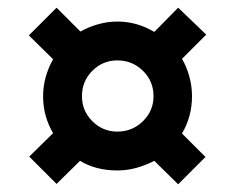

<svg xmlns="http://www.w3.org/2000/svg" viewBox="-20 -603 612 499"><path d="M92 -353Q92 -379 99 -403.5Q106 -428 118 -449L55 -511L127 -583L189 -521Q210 -533 235 -540Q260 -547 285 -547Q336 -547 381 -520L443 -583L516 -513L453 -450Q465 -430 472 -404.5Q479 -379 479 -353Q479 -300 453 -256L514 -195L443 -124L381 -185Q360 -174 335.5 -167Q311 -160 285 -160Q229 -160 188 -185L127 -125L56 -196L118 -257Q92 -301 92 -353ZM193 -353Q193 -315 220 -288Q247 -261 285 -261Q324 -261 351.5 -288Q379 -315 379 -353Q379 -392 351.5 -419Q324 -446 285 -446Q247 -446 220 -419Q193 -392 193 -353Z"/></svg>

Font: BC Sans
Style: Bold
Weight: 700
Designer: Monotype Design Team
Province of B.C.
Foundry: Monotype Imaging Inc.
Version: Version 2.000;GOOG;noto-source:20170915:90ef993387c0